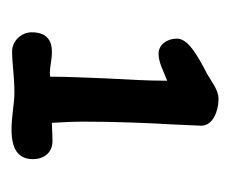

<svg xmlns="http://www.w3.org/2000/svg" viewBox="-53 -630 399 333"><g transform="rotate(90 146.5 -463.5)"><path d="M225 -355C211 -355 202 -354 193 -354C192 -372 191 -390 191 -409C191 -461 193 -517 196 -567C197 -583 197 -598 198 -613C198 -634 171 -643 152 -643C133 -643 118 -627 100 -619C72 -604 47 -589 47 -571C47 -553 58 -539 73 -539C89 -539 104 -548 120 -554C120 -520 118 -485 116 -449C115 -417 113 -384 113 -351C100 -349 86 -354 71 -354C62 -354 36 -354 36 -319C36 -301 51 -285 69 -285C91 -285 112 -289 141 -289C160 -289 180 -284 205 -284C239 -284 256 -296 256 -321C256 -341 244 -355 225 -355Z"/></g></svg>

Font: Itim
Style: Regular
Weight: 400
Designer: CadsonDemak Team
Foundry: Pablo Impallari
Version: Version 1.002;PS 001.002;hotconv 1.0.88;makeotf.lib2.5.64775